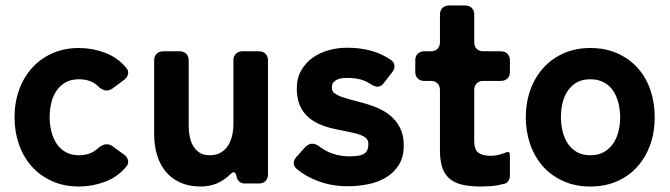

<svg xmlns="http://www.w3.org/2000/svg" viewBox="-20 -669 2441 700"><path d="M268 11Q213 11 169 -9Q125 -29 95 -63Q65 -97 49 -143Q33 -189 33 -241Q33 -295 49.5 -341Q66 -387 96.5 -421Q127 -455 170.5 -474.5Q214 -494 268 -494Q316 -494 362 -477Q408 -460 440 -422Q449 -412 447 -400Q445 -388 434 -379L391 -347Q380 -339 369 -339Q353 -339 337 -355Q312 -380 268 -380Q238 -380 218 -368Q198 -356 185 -336.5Q172 -317 166.5 -292Q161 -267 161 -241Q161 -216 167 -191Q173 -166 185.5 -146.5Q198 -127 218.5 -115Q239 -103 268 -103Q310 -103 338 -129Q354 -143 369 -143Q380 -143 390 -136L434 -104Q445 -95 447 -83Q449 -71 440 -61Q408 -23 362 -6Q316 11 268 11Z M712 11Q669 11 637 -3.5Q605 -18 584 -43.5Q563 -69 552.5 -104Q542 -139 542 -179V-449Q542 -464 551 -473Q560 -482 575 -482H635Q650 -482 659 -473Q668 -464 668 -449V-209Q668 -191 671.5 -172Q675 -153 684 -137.5Q693 -122 707.5 -112.5Q722 -103 744 -103Q769 -103 785.5 -113Q802 -123 812 -139Q822 -155 826.5 -175.5Q831 -196 831 -217V-449Q831 -464 840 -473Q849 -482 864 -482H924Q939 -482 948 -473Q957 -464 957 -449V-33Q957 -18 948 -9Q939 0 924 0H872Q860 0 852 -7.5Q844 -15 842 -27Q839 -41 832 -41Q827 -41 820 -34Q775 11 712 11Z M1248 10Q1187 10 1137 -10Q1117 -17 1098 -28Q1079 -39 1062 -53Q1051 -62 1051 -74Q1051 -86 1060 -96L1093 -133Q1105 -145 1118 -145Q1131 -145 1143 -136Q1190 -99 1255 -99Q1294 -99 1308 -109Q1323 -118 1323 -144Q1323 -156 1316 -164Q1308 -173 1285 -180Q1273 -184 1255 -187.5Q1237 -191 1214 -196Q1181 -202 1153.5 -212.5Q1126 -223 1105.5 -240.5Q1085 -258 1073.5 -284Q1062 -310 1062 -346Q1062 -384 1078 -412Q1094 -440 1120 -458.5Q1146 -477 1178.5 -486Q1211 -495 1245 -495Q1342 -495 1406 -450Q1417 -442 1418 -430Q1419 -418 1411 -407L1379 -366Q1370 -353 1356 -353Q1347 -353 1335 -360Q1315 -374 1293.5 -379.5Q1272 -385 1247 -385Q1238 -385 1228 -384Q1218 -383 1209.5 -379Q1201 -375 1195.5 -368.5Q1190 -362 1190 -350Q1190 -335 1200 -328.5Q1210 -322 1222 -317Q1241 -310 1284 -299Q1317 -291 1347 -279.5Q1377 -268 1400.5 -249.5Q1424 -231 1438 -204Q1452 -177 1452 -139Q1452 -96 1434 -67.5Q1416 -39 1386.5 -21.5Q1357 -4 1320.5 3Q1284 10 1248 10Z M1734 11Q1696 11 1668 5Q1640 -1 1621 -16Q1602 -31 1593 -56.5Q1584 -82 1584 -121V-341Q1584 -356 1575 -365Q1566 -374 1551 -374H1527Q1512 -374 1503 -383Q1494 -392 1494 -407V-449Q1494 -464 1503 -473Q1512 -482 1527 -482H1551Q1566 -482 1575 -491Q1584 -500 1584 -515V-616Q1584 -631 1593 -640Q1602 -649 1617 -649H1676Q1691 -649 1700 -640Q1709 -631 1709 -616V-515Q1709 -500 1718 -491Q1727 -482 1742 -482H1806Q1821 -482 1830 -473Q1839 -464 1839 -449V-407Q1839 -392 1830 -383Q1821 -374 1806 -374H1742Q1727 -374 1718 -365Q1709 -356 1709 -341V-154Q1709 -123 1724.5 -112Q1740 -101 1769 -101Q1791 -101 1809 -108Q1814 -109 1824 -113Q1839 -120 1839 -103V-28Q1839 -18 1833.5 -9.5Q1828 -1 1819 1L1792 7Q1778 9 1763 10Q1748 11 1734 11Z M2132 11Q2077 11 2033 -9Q1989 -29 1959 -63Q1929 -97 1913 -143Q1897 -189 1897 -241Q1897 -295 1913.5 -341Q1930 -387 1960.5 -421Q1991 -455 2034.5 -474.5Q2078 -494 2132 -494Q2188 -494 2232 -474Q2276 -454 2306 -420Q2336 -386 2351.5 -340Q2367 -294 2367 -241Q2367 -187 2350.5 -141Q2334 -95 2303.5 -61Q2273 -27 2229.5 -8Q2186 11 2132 11ZM2132 -103Q2162 -103 2182.5 -115Q2203 -127 2216 -146.5Q2229 -166 2235 -190.5Q2241 -215 2241 -241Q2241 -267 2235 -292Q2229 -317 2216.5 -336.5Q2204 -356 2183 -368Q2162 -380 2132 -380Q2102 -380 2082 -368Q2062 -356 2049 -336.5Q2036 -317 2030.5 -292Q2025 -267 2025 -241Q2025 -216 2031 -191Q2037 -166 2049.5 -146.5Q2062 -127 2082.5 -115Q2103 -103 2132 -103Z"/></svg>

Font: Higure Gothic Black
Style: Regular
Weight: 900
Designer: Yoshimichi Ohira
Foundry: Positype
Version: Version 1.000